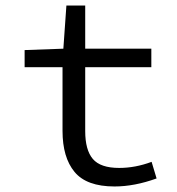

<svg xmlns="http://www.w3.org/2000/svg" viewBox="-20 -662 640 694"><path d="M394 12Q293 12 249.5 -40.5Q206 -93 206 -189V-419H69V-481L209 -486L220 -642H288V-486H527V-419H288V-188Q288 -120 315.5 -87.5Q343 -55 411 -55Q469 -55 528 -77L546 -17Q466 12 394 12Z"/></svg>

Font: TypoPRO Source Code Pro
Style: Regular
Weight: 400
Monospace: yes
Designer: Paul D. Hunt, Teo Tuominen
Foundry: Adobe Systems Incorporated
Version: Version 2.010;PS 1.0;hotconv 1.0.84;makeotf.lib2.5.63406